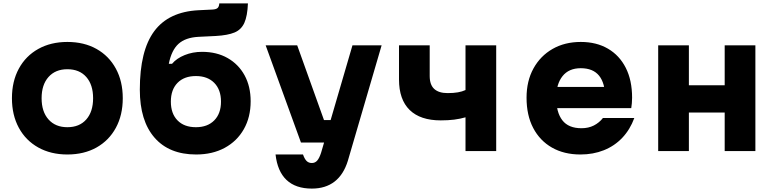

<svg xmlns="http://www.w3.org/2000/svg" viewBox="-20 -886 4540 1126"><path d="M375 20Q278 20 204.5 -21Q131 -62 90.5 -136.5Q50 -211 50 -310Q50 -409 90.5 -483.5Q131 -558 204.5 -599Q278 -640 375 -640Q473 -640 546 -599Q619 -558 659.5 -483.5Q700 -409 700 -310Q700 -211 659.5 -136.5Q619 -62 546 -21Q473 20 375 20ZM375 -140Q446 -140 486 -185.5Q526 -231 526 -310Q526 -389 486 -434.5Q446 -480 375 -480Q305 -480 264.5 -434.5Q224 -389 224 -310Q224 -231 264.5 -185.5Q305 -140 375 -140Z M1130 20Q972 20 886 -79Q800 -178 800 -360Q800 -589 884.5 -703Q969 -817 1144 -826L1226 -830Q1247 -831 1256 -839Q1265 -847 1266 -866H1434Q1431 -792 1413 -752Q1395 -712 1355.5 -695.5Q1316 -679 1246 -675L1144 -670Q1068 -666 1027 -629Q986 -592 970 -512H989Q1016 -544 1063 -563Q1110 -582 1165 -582Q1251 -582 1315 -545.5Q1379 -509 1414.5 -444Q1450 -379 1450 -292Q1450 -199 1410 -128.5Q1370 -58 1298 -19Q1226 20 1130 20ZM1129 -140Q1197 -140 1236.5 -180Q1276 -220 1276 -290Q1276 -360 1236.5 -400Q1197 -440 1129 -440Q1060 -440 1021 -400Q982 -360 982 -290Q982 -220 1021 -180Q1060 -140 1129 -140Z M1538 -620H1723L1880 -182H1983L1945 -50H1745ZM2218 -620 2020 57Q1995 138 1942 179Q1889 220 1809 220Q1714 220 1660.5 169.5Q1607 119 1596 20H1757Q1766 46 1778 58Q1790 70 1809 70Q1828 70 1840.5 55.5Q1853 41 1863 10L2047 -620Z M2710 0V-198Q2679 -189 2644 -184.5Q2609 -180 2565 -180Q2445 -180 2382.5 -241Q2320 -302 2320 -420V-620H2500V-440Q2500 -389 2526.5 -364.5Q2553 -340 2605 -340Q2640 -340 2665.5 -344.5Q2691 -349 2710 -358V-620H2890V0Z M3215 -376H3583L3529 -313Q3529 -398 3493.5 -442Q3458 -486 3386 -486Q3316 -486 3279 -439.5Q3242 -393 3242 -313Q3242 -227 3278 -180.5Q3314 -134 3390 -134Q3431 -134 3462.5 -150Q3494 -166 3516 -194H3700Q3675 -126 3629.5 -78Q3584 -30 3521.5 -5Q3459 20 3384 20Q3288 20 3217 -20.5Q3146 -61 3107 -135.5Q3068 -210 3068 -313Q3068 -411 3108.5 -484.5Q3149 -558 3220.5 -599Q3292 -640 3386 -640Q3478 -640 3545.5 -600.5Q3613 -561 3650 -488Q3687 -415 3687 -313Q3687 -297 3685.5 -280.5Q3684 -264 3682 -252H3215Z M3840 0V-620H4020V-386H4230V-620H4410V0H4230V-226H4020V0Z"/></svg>

Font: Martian Mono SemiExpanded ExtraBold
Style: Regular
Weight: 800
Width: 6
Designer: Roman Shamin
Foundry: Evil Martians
Version: Version 1.000